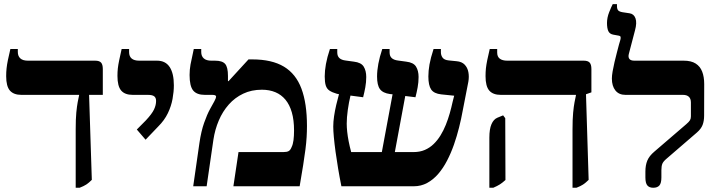

<svg xmlns="http://www.w3.org/2000/svg" viewBox="-20 -878 3384 905"><path d="M336.8 7V-269.8Q336.8 -317.7 339.7 -347.7Q342.7 -377.7 346.3 -396.9Q349.9 -416.1 352.9 -429.2V-430.8H81.3Q44.4 -430.8 26.7 -451.1Q9.1 -471.5 9.1 -518.9Q9.1 -538.9 11 -556.1Q12.8 -573.3 17.2 -594.8Q21.6 -616.2 28.9 -647H64V-633Q64 -613.6 75.8 -602.8Q87.5 -592 111.8 -592H428.8Q448.1 -592 456.4 -583Q464.6 -573.9 464.6 -552.6V-430.8H399.9L412.8 -30.2Q398.9 -16.3 386.8 -8.3Q374.6 -0.4 355.3 7Z M666.2 -219.5 624.9 -267.5 667.5 -310.5Q695.9 -340.9 705.8 -361.6Q715.7 -382.3 715.7 -402.1Q715.7 -417.3 706.9 -424Q698.2 -430.8 677.5 -430.8H605.8Q568.4 -430.8 551 -451.4Q533.6 -471.9 533.6 -520.2Q533.6 -539.3 535.4 -555.9Q537.3 -572.5 541.7 -593.7Q546 -614.9 553.4 -647H588.5V-632.6Q588.5 -612.4 600.5 -602.2Q612.4 -592 636.3 -592H720.2Q760 -592 779.7 -562.1Q799.5 -532.2 799.5 -475.9Q799.5 -445.9 793.3 -411.8Q787.1 -377.6 771.2 -344.4Q755.2 -311.1 726 -282Z M890.7 0 920.1 -204.5Q928.2 -259.7 942.2 -299.2Q956.1 -338.6 970 -363.8Q983.9 -389.1 990.4 -400.7Q994.9 -409.3 996.8 -414.5Q998.6 -419.8 998.6 -422.4Q998.6 -430.8 981.3 -430.8H945.8Q907.3 -430.8 890.4 -451.6Q873.6 -472.5 873.6 -524.3Q873.6 -549.4 878 -574Q882.5 -598.6 893.4 -647H928.5V-633Q928.5 -613.2 940.7 -602.6Q952.8 -592 976.3 -592H993.7Q1028.1 -592 1041.3 -576.6Q1054.5 -561.3 1054.5 -520.1V-496.1L1056.9 -495.1L1151.3 -598H1169.3Q1261.5 -598 1318.2 -563.9Q1375 -529.7 1400.9 -460.1Q1426.9 -390.6 1426.9 -283.9Q1426.9 -258.1 1425.3 -231.8Q1423.8 -205.4 1419.7 -173.6Q1415.6 -141.7 1409 -99.7Q1402.4 -57.7 1392.4 0H1080.1L1104.2 -161.2H1315.6Q1332.2 -161.2 1340.5 -165.8Q1348.8 -170.3 1354.2 -184Q1361 -197.5 1363.5 -217.7Q1366 -237.9 1366 -262.8Q1366 -312.2 1355.5 -348.4Q1345.1 -384.5 1325.5 -408.1Q1305.9 -431.7 1277.9 -443.4Q1249.8 -455.1 1214.4 -455.1Q1165.4 -455.1 1126.4 -436.5Q1087.3 -418 1058.4 -385.4Q1029.4 -352.7 1011.3 -310.1Q993.1 -267.5 985.9 -219.4L954 0Z M1589.2 0Q1580.7 -41.9 1573.7 -83.8Q1566.6 -125.7 1561.5 -163.5Q1556.4 -201.4 1553.6 -231.7Q1550.8 -262 1550.8 -281.2Q1550.8 -303.8 1554.6 -329.8Q1558.4 -355.8 1564.7 -382.9Q1571.1 -410 1577.8 -434.1L1568.1 -435.9Q1545.7 -442.4 1533.1 -450.9Q1520.4 -459.3 1515.5 -475.1Q1510.6 -490.9 1510.6 -517.7Q1510.6 -544.2 1516.3 -576.3Q1522.1 -608.4 1535.1 -647H1569.7V-631.2Q1569.7 -613.6 1579.6 -604.4Q1589.5 -595.1 1609.4 -592.7L1648.1 -587.4Q1682.4 -583.4 1694.3 -564Q1706.3 -544.5 1706.3 -515.2Q1706.3 -490.6 1701.9 -466.4Q1697.5 -442.3 1691.6 -419.6L1632 -427.5Q1624.3 -395.4 1619.3 -359.7Q1614.3 -323.9 1614.3 -294.9Q1614.3 -278.4 1616.5 -257.2Q1618.7 -236.1 1623.4 -212Q1628.1 -187.9 1635.3 -161.2H1779.8L1830.4 -433.5L1818.3 -434.7Q1784.6 -439.3 1770.9 -457.9Q1757.3 -476.4 1757.3 -517.3Q1757.3 -545.1 1763.3 -577.3Q1769.3 -609.6 1781.8 -647H1816.4V-631.2Q1816.4 -613.6 1826.3 -604.4Q1836.2 -595.1 1856.1 -592.7L1894.8 -587.4Q1929.1 -583.4 1941 -564Q1953 -544.5 1953 -515.2Q1953 -490.6 1948.6 -466.4Q1944.2 -442.3 1938.3 -419.6L1890.2 -425.5L1841.1 -161.2H1929.3Q1958.9 -161.2 1982.3 -171.2Q2005.6 -181.2 2024 -199.1Q2042.4 -216.9 2056.5 -240Q2070.7 -263 2081.3 -289.5Q2092 -316 2099.9 -343.8Q2107.8 -371.5 2113.4 -397.7L2120.8 -426.9L2060.1 -433.1Q2025.5 -436.8 2012.3 -456.2Q1999.1 -475.6 1999.1 -517.7Q1999.1 -543.8 2004.4 -574.2Q2009.8 -604.6 2023.6 -647H2058.2V-631.2Q2058.2 -617.4 2066.2 -606.2Q2074.2 -595.1 2095.8 -593.1L2132 -589.5Q2157 -587.4 2170.5 -573Q2183.9 -558.7 2187.8 -537.6Q2191.6 -516.5 2187.7 -493.4L2161 -356.4Q2154.2 -318.1 2143.9 -277.3Q2133.7 -236.5 2119.7 -196.3Q2105.6 -156.1 2087.2 -120.7Q2068.9 -85.3 2045.5 -58.2Q2022.2 -31.2 1993.4 -15.6Q1964.6 0 1930.3 0Z M2678.6 7V-268.1Q2678.6 -316.4 2681.5 -346.6Q2684.4 -376.9 2688.1 -396.1Q2691.7 -415.3 2694.7 -428.4V-430.8H2340.8Q2303.8 -430.8 2286.2 -451.1Q2268.6 -471.5 2268.6 -518.9Q2268.6 -538.9 2270.4 -556.1Q2272.3 -573.3 2276.7 -594.8Q2281 -616.2 2288.4 -647H2323.5V-630Q2323.5 -610.7 2335.9 -601.3Q2348.3 -592 2371.3 -592H2731.8Q2751.1 -592 2759.3 -583Q2767.6 -573.9 2767.6 -552.6V-442.7L2742.1 -433.7L2754.6 -30.2Q2740.7 -16.3 2728.5 -8.3Q2716.4 -0.4 2697.1 7ZM2286.6 7V-229.5Q2286.6 -269.3 2296.5 -292.4Q2306.4 -315.5 2324.1 -323L2351.5 -334.3L2361.5 -320.9L2362.5 -29.6Q2348.6 -16.8 2336.2 -8.9Q2323.8 -1 2305 7Z M3059.2 7Q3040.6 7 3031.4 -3.8Q3022.1 -14.6 3022.1 -41.6V-69.6Q3022.1 -98.9 3031 -120.8Q3040 -142.8 3064.3 -163.3L3214.8 -292.7Q3227.8 -303.8 3232.2 -311.3Q3236.6 -318.7 3236.6 -329.6V-394.7Q3236.6 -413 3226.9 -421.9Q3217.2 -430.8 3199.9 -430.8H2928.2Q2897.4 -430.8 2880.7 -451.6Q2864.1 -472.3 2864.1 -508Q2864.1 -521 2867.6 -541.6Q2871.1 -562.1 2876.5 -585.1Q2881.9 -608.1 2887.6 -629.7Q2893.2 -651.2 2897.5 -667.6Q2901.9 -684 2904.1 -690.2Q2906.6 -700.1 2905 -704.5Q2903.5 -708.9 2896.8 -709.9L2871.4 -714.5Q2853.6 -717.6 2847.3 -731.4Q2841.1 -745.1 2841.1 -769.4Q2841.1 -795 2851.4 -820.7Q2861.6 -846.4 2868.1 -858.5H2888.1V-849.7Q2888.1 -835.9 2893.5 -829.4Q2899 -823 2914.2 -820.4L2947.4 -815.4Q2968 -812.4 2975.5 -791.4Q2982.9 -770.3 2973.1 -734.8L2944.2 -624.4Q2940.1 -609.5 2946.3 -600.7Q2952.4 -592 2970.5 -592H3203Q3238 -592 3259.1 -578.5Q3280.2 -565.1 3289.7 -540.5Q3299.3 -516 3299.3 -481.4L3298.9 -332.9Q3298.9 -308.1 3291.8 -289.3Q3284.7 -270.5 3264.7 -253.2L3122.1 -130.2Q3106.5 -117.2 3102 -106.2Q3097.5 -95.1 3097.5 -75.7V-41.6Q3097.5 -14.8 3088.1 -3.9Q3078.6 7 3059.2 7Z"/></svg>

Font: Noto Serif Hebrew
Style: Regular
Weight: 400
Designer: Monotype Design Team
Foundry: Monotype Imaging Inc.
Version: Version 2.003